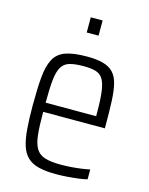

<svg xmlns="http://www.w3.org/2000/svg" viewBox="-107 -754 643 830"><g transform="rotate(15 214.5 -339.0)"><path d="M225 8Q178 8 146.5 0Q115 -8 96 -26.5Q77 -45 67.5 -75Q58 -105 54.5 -149.5Q51 -194 51 -254Q51 -329 55.5 -379.5Q60 -430 76 -461Q92 -492 127 -505Q162 -518 224 -518Q268 -518 296.5 -510Q325 -502 342 -484Q359 -466 366.5 -435.5Q374 -405 376 -360.5Q378 -316 378 -256V-238H102Q102 -176 106 -137Q110 -98 123 -76Q136 -54 162.5 -45.5Q189 -37 234 -37Q254 -37 276.5 -38.5Q299 -40 322 -43Q345 -46 363 -50V-6Q348 -2 325 1Q302 4 276 6Q250 8 225 8ZM328 -259V-294Q328 -355 323 -390.5Q318 -426 306.5 -444Q295 -462 274 -468Q253 -474 221 -474Q181 -474 157.5 -467Q134 -460 122 -439.5Q110 -419 106 -381Q102 -343 102 -279H347ZM195 -618V-686H248V-618Z"/></g></svg>

Font: Saira Condensed Light
Style: Regular
Weight: 300
Width: 3
Designer: Hector Gatti with collaboration of the Omnibus-Type team
Foundry: Omnibus-Type
Version: Version 1.101